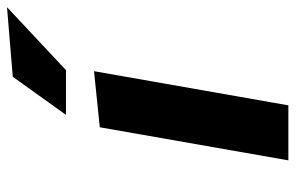

<svg xmlns="http://www.w3.org/2000/svg" viewBox="-164 -658 822 534"><g transform="rotate(-90 247.0 -391.0)"><path d="M221 0H68L160 -524.5L316 -540.5ZM300.5 -766.5 494 -782.5 319 -618.5H194.5Z"/></g></svg>

Font: B612
Style: Bold Italic
Weight: 700
Italic angle: -10°
Designer: Nicolas Chauveau, Thomas Paillot, Jonathan Favre-Lamarine, Jean-Luc Vinot
Foundry: AIRBUS
Version: Version 1.008